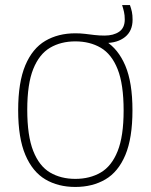

<svg xmlns="http://www.w3.org/2000/svg" viewBox="-20 -734 597 761"><path d="M278.5 7Q210.5 7 159.8 -23Q109 -53 80.5 -120Q52 -187 52 -297Q52 -407.5 80.2 -474.8Q108.5 -542 159.5 -572Q210.5 -602 278.5 -602Q298.5 -602 317.2 -599.8Q336 -597.5 355 -595.2Q374 -593 394.5 -593Q430 -593 452.2 -608.2Q474.5 -623.5 474.5 -657Q474.5 -673.5 471.5 -686.8Q468.5 -700 464 -714H495Q500 -700 502.8 -687Q505.5 -674 505.5 -656Q505.5 -611.5 475.8 -587.5Q446 -563.5 397 -563.5L398.5 -571Q448.5 -540 476.8 -473.5Q505 -407 505 -297Q505 -186.5 476.8 -119.5Q448.5 -52.5 397.5 -22.8Q346.5 7 278.5 7ZM278.5 -25Q336 -25 379.2 -50.2Q422.5 -75.5 446.2 -134.8Q470 -194 470 -296Q470 -400 446.2 -459.8Q422.5 -519.5 379.2 -544.8Q336 -570 278.5 -570Q221.5 -570 178.5 -544.8Q135.5 -519.5 111.8 -460.5Q88 -401.5 88 -299Q88 -195.5 111.8 -135.5Q135.5 -75.5 178.5 -50.2Q221.5 -25 278.5 -25Z"/></svg>

Font: Encode Sans SC SemiCondensed Thin
Style: Regular
Weight: 250
Width: 4
Designer: Multiple Designers
Foundry: Impallari Type
Version: Version 3.002